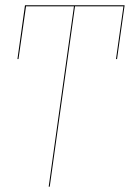

<svg xmlns="http://www.w3.org/2000/svg" viewBox="-20 -700 487 720"><path d="M162.6 0 257.3 -676.3H77.6L49.3 -478.5H45.4L73.7 -680.2H447.3L418.9 -478.5H415L442.9 -676.3H261.2L166.5 0Z"/></svg>

Font: Fira Sans Compressed Four
Style: Italic
Weight: 100
Width: 3
Italic angle: -8°
Designer: Carrois Corporate & Edenspiekermann AG
Foundry: Carrois Corporate GbR & Edenspiekermann AG
Version: Version 4.203;PS 004.203;hotconv 1.0.88;makeotf.lib2.5.64775